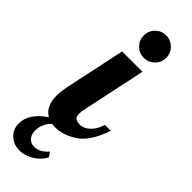

<svg xmlns="http://www.w3.org/2000/svg" viewBox="-347 -730 961 961"><g transform="rotate(45 133.0 -249.5)"><path d="M111 -577C126.3 -561.7 145 -554 167 -554C189 -554 207.8 -561.7 223.5 -577C239.2 -592.3 247 -611 247 -633C247 -655 239.2 -673.8 223.5 -689.5C207.8 -705.2 189 -713 167 -713C145 -713 126.3 -705.2 111 -689.5C95.7 -673.8 88 -655 88 -633C88 -611 95.7 -592.3 111 -577ZM50 41C56.7 26.3 65.7 14 77 4C86.3 5.3 93.7 6 99 6C137 6 175.3 -6.8 214 -32.5C252.7 -58.2 284.3 -107 309 -179H267C259.7 -153 247.7 -131.8 231 -115.5C214.3 -99.2 196.3 -91 177 -91C162.3 -91 151.8 -93.8 145.5 -99.5C139.2 -105.2 136 -114.7 136 -128C136 -139.3 137.3 -150 140 -160L212 -500H68L0 -179C-5.3 -152.3 -8 -130.7 -8 -114C-8 -62 8.7 -26.7 42 -8C-14.7 29.3 -43 72.3 -43 121C-43 147.7 -33.7 169.8 -15 187.5C3.7 205.2 27.3 214 56 214C81.3 214 106.3 206.2 131 190.5C155.7 174.8 173.3 155.7 184 133L167 110C144.3 136 120.3 149 95 149C78.3 149 65 143.5 55 132.5C45 121.5 40 106.7 40 88C40 71.3 43.3 55.7 50 41Z"/></g></svg>

Font: DonutKreme
Style: Regular
Weight: 400
Designer: Impallari Type
Foundry: Impallari Type
Version: Version 2.100